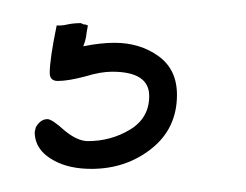

<svg xmlns="http://www.w3.org/2000/svg" viewBox="-20 28 213 166"><path d="M59 174Q40 174 27 167Q10 158 10 142L11 138Q15 131 21 131Q25 131 36 141Q47 150 56 150Q76 150 92.5 140Q109 130 109 111Q109 90 77 90Q67 90 54 94Q39 98 30 98Q23 98 23 91Q23 79 29 50Q30 50 32.5 50Q35 50 39 49Q44 48 50 48L52 49Q54 49 56 50Q55 55 54.5 59Q54 63 52 68Q67 65 79 65Q101 65 117 76.5Q133 88 133 110Q133 139 111 156.5Q89 174 59 174Z"/></svg>

Font: Dongol
Style: Regular
Weight: 400
Designer: Abdo Mohamed and Ibrahim Hamdi
Foundry: Protype Foundry
Version: Version 1.000;hotconv 1.0.109;makeotfexe 2.5.65596